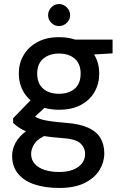

<svg xmlns="http://www.w3.org/2000/svg" viewBox="-20 -698 609 950"><path d="M273 232Q204 232 151 214.5Q98 197 69 161Q40 125 40 73Q40 46 52 18.5Q64 -9 91 -34Q118 -59 164 -78L219 -34Q169 -14 151.5 12Q134 38 134 63Q134 93 152 113Q170 133 201.5 143Q233 153 272 153Q312 153 340.5 142Q369 131 385 111Q401 91 401 64Q401 32 377 10.5Q353 -11 286 -15Q229 -19 189.5 -26Q150 -33 122.5 -43Q95 -53 76.5 -65Q58 -77 45 -90V-113L145 -216L225 -188L117 -87L138 -132Q149 -124 159 -118Q169 -112 186 -107Q203 -102 232 -98Q261 -94 308 -90Q375 -85 416.5 -66Q458 -47 477 -15Q496 17 496 61Q496 104 472.5 143Q449 182 399.5 207Q350 232 273 232ZM272 -155Q209 -155 164.5 -179Q120 -203 96.5 -243.5Q73 -284 73 -334Q73 -384 96.5 -424.5Q120 -465 164.5 -489.5Q209 -514 272 -514Q336 -514 380.5 -489.5Q425 -465 448 -424.5Q471 -384 471 -334Q471 -284 448 -243.5Q425 -203 380.5 -179Q336 -155 272 -155ZM272 -234Q321 -234 350 -259.5Q379 -285 379 -334Q379 -382 350 -407.5Q321 -433 272 -433Q224 -433 194 -407.5Q164 -382 164 -334Q164 -285 193.5 -259.5Q223 -234 272 -234ZM354 -423 330 -502H537V-434ZM272 -569Q250 -569 234 -585Q218 -601 218 -623Q218 -645 234 -661.5Q250 -678 272 -678Q294 -678 310.5 -661.5Q327 -645 327 -623Q327 -601 310.5 -585Q294 -569 272 -569Z"/></svg>

Font: DM Sans 16pt Medium
Style: Regular
Weight: 500
Version: Version 4.004;gftools[0.9.30]